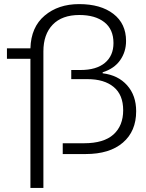

<svg xmlns="http://www.w3.org/2000/svg" viewBox="-20 -759 718 946"><path d="M14.2 -469.2V-521H129.9Q132.8 -625.5 200 -682.1Q267.1 -738.8 370.1 -738.8Q476.1 -738.8 538.6 -690.7Q601.1 -642.6 601.1 -557.1Q601.1 -503.9 572 -462.4Q543 -420.9 485.8 -402.8V-397.9Q562 -388.7 606.4 -338.6Q650.9 -288.6 650.9 -210.9Q650.9 -112.3 585.4 -56.2Q520 0 401.9 0H289.1V-53.2H394Q491.2 -53.2 539.1 -96.4Q586.9 -139.6 586.9 -215.8Q586.9 -292 540 -330.6Q493.2 -369.1 411.1 -369.1H331.1V-414.1H377Q454.6 -414.1 496.8 -449.2Q539.1 -484.4 539.1 -546.9Q539.1 -614.7 493.9 -649.9Q448.7 -685.1 371.1 -685.1Q285.6 -685.1 239.7 -637.5Q193.8 -589.8 193.8 -505.9V167H129.9V-469.2Z"/></svg>

Font: Lumene Sans Expanded Light
Style: Regular
Weight: 300
Width: 7
Designer: Deni Anggara
Version: Version 1.003;Glyphs 3.1.2 (3151)